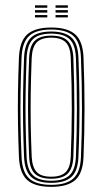

<svg xmlns="http://www.w3.org/2000/svg" viewBox="-20 -712 394 738"><path d="M177 6.2Q113.2 6.2 84.4 -20.4Q55.5 -47 52.8 -108.2Q50.2 -172.5 49.2 -233.2Q48.2 -294 49.1 -357Q50 -420 52.8 -490.8Q55.5 -553.8 85 -580Q114.5 -606.2 177 -606.2Q239.2 -606.2 268.9 -580.1Q298.5 -554 301 -490.8Q305 -386.8 304.9 -294.1Q304.8 -201.5 301 -108.2Q298.5 -45.8 269 -19.8Q239.5 6.2 177 6.2ZM177 -1.5Q235 -1.5 262 -26.1Q289 -50.8 291.2 -108.8Q295 -200 295.1 -292.1Q295.2 -384.2 291.2 -490.5Q289 -549 262 -573.8Q235 -598.5 177 -598.5Q118.5 -598.5 91.8 -573.6Q65 -548.8 62.8 -490.5Q60 -419.8 59 -356.9Q58 -294 59 -233.5Q60 -173 62.8 -108.8Q65 -51.2 91.8 -26.4Q118.5 -1.5 177 -1.5ZM177 -9.2Q122.8 -9.2 98.8 -32.8Q74.8 -56.2 72.5 -109Q69.8 -174 68.8 -234.1Q67.8 -294.2 68.8 -356.6Q69.8 -419 72.5 -490Q74.8 -544 99.1 -567.4Q123.5 -590.8 177 -590.8Q228.5 -590.8 254 -568.4Q279.5 -546 281.5 -490Q284.2 -419.5 285 -355.1Q285.8 -290.8 284.9 -229.9Q284 -169 281.5 -109.2Q279.5 -55 254.6 -32.1Q229.8 -9.2 177 -9.2ZM177 -17.2Q225.8 -17.2 247.8 -38.8Q269.8 -60.2 271.8 -109.8Q275.5 -204.2 275.6 -293.8Q275.8 -383.2 271.8 -489.5Q269.8 -541 246.9 -561.9Q224 -582.8 177 -582.8Q128.2 -582.8 106.4 -561.1Q84.5 -539.5 82.2 -489.5Q79.5 -420 78.5 -358.1Q77.5 -296.2 78.5 -235.6Q79.5 -175 82.2 -109.5Q84.5 -59.8 106.6 -38.5Q128.8 -17.2 177 -17.2ZM177 -25Q133.5 -25 113.6 -44.8Q93.8 -64.5 92 -109.8Q89.5 -171 88.4 -230.1Q87.2 -289.2 88.1 -352.6Q89 -416 92 -489.5Q93.8 -535.8 113.9 -555.4Q134 -575 177 -575Q220.5 -575 240.2 -555.1Q260 -535.2 262 -489Q266 -382 265.9 -292.8Q265.8 -203.5 262 -110Q260 -64.2 240.1 -44.6Q220.2 -25 177 -25ZM177 -32.8Q215.2 -32.8 232.9 -50.8Q250.5 -68.8 252 -110.2Q255.8 -202.5 256 -290.9Q256.2 -379.2 252 -488.8Q250.5 -531.8 232.5 -549.5Q214.5 -567.2 177 -567.2Q138.5 -567.2 121.1 -549Q103.8 -530.8 101.8 -489.2Q99 -415.2 98.1 -352.2Q97.2 -289.2 98.2 -230.5Q99.2 -171.8 101.8 -110Q103.8 -69.5 120.8 -51.1Q137.8 -32.8 177 -32.8ZM193.5 -682.2V-691.5H240.8V-682.2ZM114.5 -645V-654.2H161.8V-645ZM114.5 -663.5V-673H161.8V-663.5ZM114.5 -682.2V-691.5H161.8V-682.2ZM193.5 -645V-654.2H240.8V-645ZM193.5 -663.5V-673H240.8V-663.5Z"/></svg>

Font: Big Shoulders Inline Text Thin ExtraLight
Style: Regular
Weight: 250
Version: Version 2.002